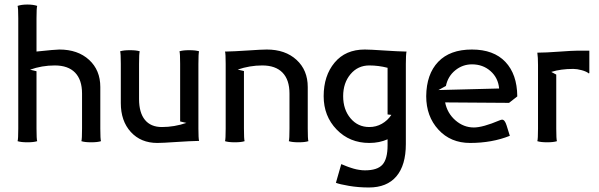

<svg xmlns="http://www.w3.org/2000/svg" viewBox="-20 -622 2629 842"><path d="M60.1 -58.1V-542Q60.1 -587.4 57.1 -596.2Q74.7 -602.1 100.1 -602.1Q125.5 -602.1 143.1 -596.2Q140.1 -587.4 140.1 -542V-396Q223.6 -404.8 240.2 -404.8Q321.3 -404.8 370.6 -359.6Q419.9 -314.5 419.9 -240.2V-58.1Q419.9 -11.7 422.9 -2.9Q408.2 2 379.9 2Q351.6 2 336.9 -2.9Q339.8 -11.7 339.8 -58.1V-211.9Q339.8 -272 309.3 -303.5Q278.8 -335 220.2 -335Q163.6 -335 111.8 -316.4Q116.7 -314.9 126 -313Q135.3 -311 140.1 -309.6V-58.1Q140.1 -11.7 143.1 -2.9Q128.4 2 100.1 2Q71.8 2 57.1 -2.9Q60.1 -11.7 60.1 -58.1Z M509.8 -169.9V-341.8Q509.8 -388.2 506.8 -397Q521.5 -401.9 549.8 -401.9Q578.1 -401.9 592.8 -397Q589.8 -388.2 589.8 -341.8V-188Q589.8 -127.9 615.5 -96.4Q641.1 -64.9 689.9 -64.9Q744.6 -64.9 797.4 -83L770 -89.4V-341.8Q770 -388.2 767.1 -397Q781.7 -401.9 810.1 -401.9Q838.4 -401.9 853 -397Q850.1 -388.2 850.1 -341.8V-58.1Q850.1 -15.6 853 -3.9H846.7Q814.9 -3.4 753.4 0.7Q691.9 4.9 669.9 4.9Q597.7 4.9 553.7 -43.2Q509.8 -91.3 509.8 -169.9Z M969.7 -58.1V-341.8Q969.7 -387.2 966.8 -396H973.1Q1004.9 -396.5 1066.4 -400.6Q1127.9 -404.8 1149.9 -404.8Q1231 -404.8 1280.3 -359.6Q1329.6 -314.5 1329.6 -240.2V-58.1Q1329.6 -11.7 1332.5 -2.9Q1317.9 2 1289.6 2Q1261.2 2 1246.6 -2.9Q1249.5 -11.7 1249.5 -58.1V-211.9Q1249.5 -272 1219 -303.5Q1188.5 -335 1129.9 -335Q1075.2 -335 1022.5 -316.9Q1026.9 -315.9 1035.9 -313.7Q1044.9 -311.5 1049.8 -310.5V-58.1Q1049.8 -11.7 1052.7 -2.9Q1038.1 2 1009.8 2Q981.4 2 966.8 -2.9Q969.7 -11.7 969.7 -58.1Z M1399.4 -200.2Q1399.4 -290 1447.3 -347.4Q1495.1 -404.8 1579.6 -404.8Q1602.5 -404.8 1664.3 -400.6Q1726.1 -396.5 1756.8 -396H1762.7Q1759.8 -381.3 1759.8 -341.8V9.8Q1759.8 102.5 1718.3 151.4Q1676.8 200.2 1597.7 200.2Q1551.8 200.2 1510.3 193.1Q1468.8 186 1453.1 179.7L1476.6 97.7Q1478 98.1 1486.8 101.8Q1495.6 105.5 1498 106.4Q1500.5 107.4 1508.5 110.4Q1516.6 113.3 1520.3 114.3Q1523.9 115.2 1531.2 117.7Q1538.6 120.1 1543.5 120.8Q1548.3 121.6 1554.9 122.8Q1561.5 124 1567.9 124.5Q1574.2 125 1580.6 125Q1634.8 125 1657.2 100.1Q1679.7 75.2 1679.7 15.1V-11.2Q1644 4.9 1599.6 4.9Q1513.2 4.9 1456.3 -54Q1399.4 -112.8 1399.4 -200.2ZM1484.9 -200.2Q1484.9 -141.6 1517.1 -103.3Q1549.3 -64.9 1599.6 -64.9Q1629.4 -64.9 1654.5 -79.1Q1679.7 -93.3 1696.3 -118.2Q1693.8 -118.2 1688 -119.1Q1682.1 -120.1 1679.7 -120.1V-324.7Q1639.6 -335 1599.6 -335Q1549.3 -335 1517.1 -296.6Q1484.9 -258.3 1484.9 -200.2Z M1849.1 -200.2Q1850.1 -296.9 1901.6 -350.8Q1953.1 -404.8 2049.3 -404.8Q2145 -404.8 2196.3 -350.6Q2247.6 -296.4 2248.5 -200.2V-199.2L2212.4 -170.9L1932.1 -172.9Q1941.4 -125.5 1977.3 -94.2Q2013.2 -63 2058.1 -63Q2097.2 -63 2170.9 -94.2Q2177.7 -97.2 2182.1 -97.2Q2193.8 -97.2 2201.7 -71.8L2215.8 -26.4Q2137.7 4.9 2041.5 4.9Q1956.1 4.9 1902.6 -53.5Q1849.1 -111.8 1849.1 -200.2ZM1935.5 -245.1 1902.8 -227.1 2168.9 -233.9Q2164.6 -280.8 2131.1 -310.3Q2097.7 -339.8 2049.8 -339.8Q2008.8 -339.8 1976.6 -313.7Q1944.3 -287.6 1935.5 -245.1Z M2339.4 -58.1V-336.9Q2339.4 -371.6 2336.4 -391.1H2338.9Q2372.1 -391.1 2432.1 -395.5Q2492.2 -399.9 2514.2 -399.9H2564.5V-301.8L2562.5 -299.8Q2551.8 -308.6 2531 -314.2Q2510.3 -319.8 2494.1 -319.8Q2439 -319.8 2397.5 -306.6L2419.4 -294.9V-58.1Q2419.4 -11.7 2422.4 -2.9Q2407.7 2 2379.4 2Q2351.1 2 2336.4 -2.9Q2339.4 -11.7 2339.4 -58.1Z"/></svg>

Font: Nikodecs
Style: Medium
Weight: 500
Version: Version 0.29